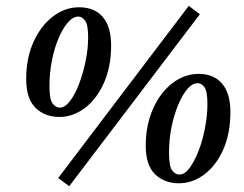

<svg xmlns="http://www.w3.org/2000/svg" viewBox="-20 -623 840 660"><path d="M218 17 180 -11 629 -603 667 -574ZM184 -221Q134 -221 102 -252.5Q70 -284 70 -351Q70 -423 95 -478.5Q120 -534 161.5 -566Q203 -598 252 -598Q305 -598 333.5 -564.5Q362 -531 362 -467Q362 -393 337 -337.5Q312 -282 271.5 -251.5Q231 -221 184 -221ZM185 -253Q203 -253 220.5 -275.5Q238 -298 252 -335Q266 -372 274.5 -414Q283 -456 283 -495Q283 -538 272.5 -552Q262 -566 249 -566Q231 -566 213.5 -546Q196 -526 181.5 -492Q167 -458 158.5 -415Q150 -372 150 -327Q150 -281 161 -267Q172 -253 185 -253ZM595 7Q545 7 513 -24Q481 -55 481 -122Q481 -193 506 -249Q531 -305 572.5 -337Q614 -369 663 -369Q715 -369 743.5 -335.5Q772 -302 772 -238Q772 -164 747.5 -109Q723 -54 682.5 -23.5Q642 7 595 7ZM597 -23Q615 -23 632 -46Q649 -69 663 -105.5Q677 -142 685 -184.5Q693 -227 693 -266Q693 -309 683 -323Q673 -337 659 -337Q641 -337 624 -317Q607 -297 592.5 -262.5Q578 -228 569.5 -185.5Q561 -143 561 -98Q561 -52 571.5 -37.5Q582 -23 597 -23Z"/></svg>

Font: Lisu Bosa Black
Style: Italic
Weight: 900
Italic angle: -19°
Designer: David Morse, Annie Olsen, Victor Gaultney, Frank Grießhammer (Latin)
Foundry: SIL International
Version: Version 2.000